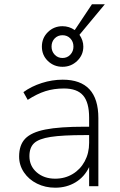

<svg xmlns="http://www.w3.org/2000/svg" viewBox="-20 -867 561 894"><path d="M175 -650Q175 -690 203 -717.5Q231 -745 271 -745Q302 -745 328 -727L408 -847H468L350 -705Q368 -679 368 -650Q368 -611 339.5 -583.5Q311 -556 271 -556Q231 -556 203 -583Q175 -610 175 -650ZM220 -650Q220 -628 234.5 -612.5Q249 -597 271 -597Q293 -597 307.5 -612.5Q322 -628 322 -650Q322 -673 307.5 -688Q293 -703 271 -703Q249 -703 234.5 -688Q220 -673 220 -650ZM438 -317V0H395V-89Q373 -43 331.5 -18Q290 7 237 7Q191 7 152.5 -12Q114 -31 91.5 -64.5Q69 -98 69 -138Q69 -192 97.5 -221.5Q126 -251 191.5 -264Q257 -277 375 -277H395V-319Q395 -390 367 -422.5Q339 -455 278 -455Q231 -455 191.5 -442.5Q152 -430 109 -402L89 -438Q126 -465 174.5 -480.5Q223 -496 272 -496Q438 -496 438 -317ZM395 -202V-238H376Q271 -238 216 -229.5Q161 -221 139 -200.5Q117 -180 117 -140Q117 -94 151 -64.5Q185 -35 237 -35Q282 -35 318 -56.5Q354 -78 374.5 -116Q395 -154 395 -202Z"/></svg>

Font: wassup Sans
Style: Light
Weight: 200
Version: Version 2.001